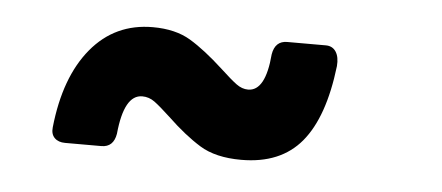

<svg xmlns="http://www.w3.org/2000/svg" viewBox="-28 -411 583 253"><g transform="rotate(5 263.5 -285.0)"><path d="M198 -251Q184 -264 176.5 -269.5Q169 -275 160 -275Q136 -275 131 -223Q128 -205 112 -205H64Q55 -205 50 -210Q45 -215 46 -224Q53 -291 84.5 -329Q116 -367 166 -367Q196 -367 216 -355Q236 -343 261 -320Q275 -307 282.5 -301.5Q290 -296 298 -296Q321 -296 325 -345Q328 -363 344 -363H395Q404 -363 408.5 -356Q413 -349 412 -337Q404 -269 376.5 -236Q349 -203 297 -203Q263 -203 242 -216Q221 -229 198 -251Z"/></g></svg>

Font: Open Sauce Two ExtraBold
Style: Regular
Weight: 800
Designer: Alfredo Marco Pradil
Foundry: Creative Sauce Fz LLC
Version: Version 1.477